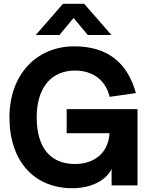

<svg xmlns="http://www.w3.org/2000/svg" viewBox="-20 -980 787 1015"><path d="M169 -795H294L369 -885L444 -795H569L425 -960H313ZM570 0H707V-403H332.5V-276H559C552 -165.5 472.5 -113 376.5 -113C243 -113 174 -203.5 174 -360C174 -516 250.5 -607 377 -607C472 -607 539.5 -554.5 559.5 -468L698.5 -488C652.5 -652.5 545 -735 372.5 -735C170.5 -735 30 -583 30 -360C30 -123.5 164.5 15 362.5 15C458 15 539 -23.5 570 -86.5Z"/></svg>

Font: Vela Sans ExtBd
Style: Regular
Weight: 800
Designer: Principal design: Mikhail Sharanda - project Manrope.
Design modification: Ravid Balaliev
Foundry: Mikhail Sharanda
Version: Version 1.001